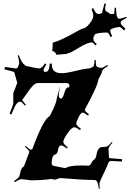

<svg xmlns="http://www.w3.org/2000/svg" viewBox="-20 -1200 780 1151"><path d="M593.8 -1133.3 606.9 -1180.2 615.2 -1175.8 609.9 -1153.8Q610.8 -1133.8 614.7 -1133.8L643.1 -1115.7Q657.7 -1115.7 664.6 -1116.7L667.5 -1153.3L675.3 -1153.8Q678.7 -1109.4 679.2 -1106L686 -1092.8Q689 -1087.9 690.9 -1087.9Q707 -1087.9 737.3 -1099.1L739.7 -1092.8Q705.1 -1076.2 705.1 -1070.3L703.1 -1060.5Q703.6 -1052.7 731.4 -1029.3L724.6 -1016.6Q703.1 -1038.1 698.2 -1038.1Q683.6 -1038.1 662.1 -1031.5Q640.6 -1024.9 640.6 -1018.6Q640.6 -1006.8 652.3 -982.9L643.1 -977.5Q629.9 -1004.9 622.1 -1004.9Q580.6 -1004.9 556.6 -997.6Q546.9 -994.1 546.9 -991Q546.9 -987.8 544.9 -985.8L539.6 -974.1Q539.6 -960.4 543.2 -952.9Q546.9 -945.3 560.5 -935.5L552.7 -927.7Q536.1 -945.8 530.8 -945.8Q505.9 -945.8 457.3 -916.5Q408.7 -887.2 402.1 -885Q395.5 -882.8 389.2 -881.1Q382.8 -879.4 382.8 -877.4L321.8 -871.6Q321.8 -869.1 321.5 -869.1Q321.3 -869.1 319.8 -871.6Q307.1 -894.5 292 -894.5Q294.9 -894.5 296.4 -944.3Q350.1 -959 436.5 -1009.3Q464.4 -1025.9 481.2 -1029.8Q498 -1033.7 518.6 -1060.8Q539.1 -1087.9 539.1 -1103.8Q539.1 -1119.6 529.3 -1147L538.6 -1150.9Q554.7 -1118.7 561.5 -1118.7L575.7 -1115.7Q582.5 -1117.7 586.9 -1119.6Q588.9 -1120.1 590.3 -1121.6Q591.8 -1123 592.8 -1123.8Q593.8 -1124.5 593.8 -1128.4ZM466.3 -208 512.2 -207Q519.5 -207 528.1 -223.6Q536.6 -240.2 544.4 -243.2Q554.7 -249.5 558.6 -273.4Q565.9 -317.9 593.3 -318.8L611.3 -319.8Q619.1 -319.8 626.5 -325Q633.8 -330.1 650.4 -349.1L654.3 -345.2Q630.4 -318.4 630.4 -307.1L633.3 -253.9Q633.3 -251 711.4 -246.1V-231.9Q660.2 -234.9 649.4 -234.9Q632.3 -234.9 629.4 -223.1Q623.5 -205.1 609.4 -176.8Q576.2 -108.9 576.2 -100.6Q576.2 -92.3 578.1 -69.8L572.3 -68.8Q568.4 -106.9 556.2 -119.1V-118.2Q553.2 -121.1 538.6 -121.1Q523.9 -121.1 494.4 -122.3Q464.8 -123.5 445.1 -125Q425.3 -126.5 389.2 -129.2Q353 -131.8 343.8 -132.3Q334.5 -132.8 325.2 -127.9Q315.9 -123 308.6 -123L287.6 -127Q228.5 -119.1 166.5 -119.1L110.4 -126Q96.2 -126 69.3 -107.9L64.5 -115.2Q85.4 -128.9 91.8 -137Q98.1 -145 102.1 -167.5Q106 -189.9 121.6 -202.1Q123.5 -204.1 125.5 -208L154.3 -284.2Q155.3 -286.1 155.3 -291.7Q155.3 -297.4 130.4 -319.8L134.3 -325.2Q157.2 -303.2 163.3 -303.2Q169.4 -303.2 171.4 -304.2L175.3 -310.1Q241.2 -488.3 278.3 -503.9Q277.8 -503.9 279.5 -507.1Q281.2 -510.3 284.4 -516.6Q287.6 -522.9 291.7 -530.8Q295.9 -538.6 300.3 -548.3Q304.7 -558.1 308.3 -567.4Q312 -576.7 315.2 -586.4Q318.4 -596.2 319.3 -604Q320.3 -611.8 326.4 -632.1Q332.5 -652.3 338.4 -681.2H339.4Q332.5 -639.2 332.5 -627V-625Q332.5 -619.1 336.2 -614Q339.8 -608.9 345.5 -608.9Q351.1 -608.9 356.7 -619.4Q362.3 -629.9 365.7 -642.6Q374.5 -676.8 391.6 -676.8H394.5Q396.5 -683.6 396.5 -688.2Q396.5 -692.9 391.4 -697.5Q386.2 -702.1 378.4 -702.1H207.5Q192.9 -702.1 177.5 -686.5Q162.1 -670.9 142.8 -642.3Q123.5 -613.8 118.4 -607.9Q113.3 -602.1 113.3 -599.9Q113.3 -597.7 135.3 -571.8L129.4 -566.9Q109.4 -590.8 102.5 -590.8Q95.7 -590.8 89.4 -586.9L78.1 -577.1Q75.2 -574.7 63.7 -549.1Q52.2 -523.4 47.4 -513.2L37.6 -518.1Q59.6 -574.7 59.6 -578.1V-641.1L83.5 -703.1L65.4 -767.1Q64.5 -770.5 6.3 -784.2L10.3 -798.8Q72.3 -789.1 78.4 -789.8Q84.5 -790.5 87.4 -797.9L92.3 -811Q95.2 -816.9 95.2 -826.4Q95.2 -835.9 86.4 -867.2L93.3 -869.1Q106.4 -827.1 128.9 -809.6Q136.7 -803.2 144 -802.7Q151.4 -802.2 176.5 -796.1Q201.7 -790 216.1 -790Q230.5 -790 249.5 -819.8L258.3 -814Q241.2 -789.6 241.2 -779.3Q241.2 -769 251.5 -769Q277.3 -769 277.3 -818.8H290.5Q290.5 -784.7 306.4 -772.9Q322.3 -761.2 349.6 -761.2Q377 -761.2 431.9 -774.7Q486.8 -788.1 502.4 -788.6Q518.1 -789.1 524.9 -793.2Q531.7 -797.4 536.1 -798.8Q546.4 -801.8 546.4 -839.8H554.2Q554.2 -813.5 555.9 -809.3Q557.6 -805.2 558.1 -803.5Q558.6 -801.8 561.3 -800.3Q564 -798.8 564.7 -798.3Q565.4 -797.9 569.6 -796.6Q573.7 -795.4 576.4 -794.2Q579.1 -793 587.2 -793Q595.2 -793 623.5 -810.1L627.4 -804.2Q605 -791 598.6 -784.2Q592.3 -777.3 591.1 -769Q589.8 -760.7 579.6 -742.4Q569.3 -724.1 568.8 -719Q568.4 -713.9 565.4 -703.6Q562.5 -693.4 556.4 -679.4Q550.3 -665.5 545.2 -654.5Q540 -643.6 531.2 -625.5L517.6 -598.6Q502.9 -569.3 495.6 -556.9Q488.3 -544.4 488.3 -539.6Q488.3 -534.7 513.2 -514.2L507.3 -506.8Q485.4 -524.9 476.6 -524.9Q464.4 -524.9 450.9 -497.3Q437.5 -469.7 437.5 -458.5Q437.5 -447.3 465.3 -428.2L459.5 -419.9Q436 -437 426.3 -437Q409.2 -437 384.3 -400.4Q359.4 -363.8 359.4 -350.1Q359.4 -336.4 386.2 -316.9L381.3 -310.1Q356.9 -328.1 347.7 -328.1Q338.4 -328.1 334 -320.3Q329.6 -312.5 328.1 -302.7Q325.2 -276.4 307.1 -272Q297.4 -269 293.5 -251.2Q289.6 -233.4 289.6 -223.6Q289.6 -207 304.2 -205.1L366.2 -192.9Q367.2 -191.9 368.9 -191.9Q370.6 -191.9 374.5 -193.8Q399.9 -208 466.3 -208Z"/></svg>

Font: Eater
Style: Regular
Weight: 400
Version: Version 001.002